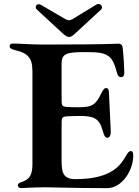

<svg xmlns="http://www.w3.org/2000/svg" viewBox="-20 -954 709 978"><path d="M575.6 -583.8C578.8 -572.1 583.8 -561.1 596.2 -561.1C610.4 -561.1 612.9 -571.7 613.3 -584.5C613.6 -596.9 609 -677.6 604.8 -711.6C603.3 -722.7 598.4 -731.5 583.5 -731.5C555.8 -731.5 530.9 -727.3 258.9 -727.3H182.2C122.9 -728 77.4 -732.2 45.5 -732.2C34.1 -732.2 29.1 -726.6 29.1 -718.8C29.1 -710.2 35.2 -703.8 56.1 -698.9C117.2 -684.7 144.9 -662.6 144.9 -595.9H145.2V-113.3C143.5 -66.4 134.6 -40.5 88.4 -26.3C76.7 -22.7 71 -17.8 71 -9.6C71 -1.8 76.7 3.9 87.4 3.9C104 3.9 147.4 0.4 208.1 0H211.3C263.8 0 354 4.3 526.6 4.3C597.7 4.3 658.7 -81 658.7 -161.9C658.7 -181.8 651.6 -184.7 647.4 -184.7C637.4 -184.7 631 -176.1 623.2 -162.6C598.4 -121.8 558.9 -41.5 364.7 -41.5C290.1 -41.5 294.4 -89.8 293.7 -153.8V-306.5H294V-336.3C294 -353.3 299.7 -359.7 316.8 -361.2C331.7 -362.2 352.3 -362.9 382.1 -363.3C455.3 -364 485.1 -352.6 502.1 -291.5C512.1 -255.3 517.4 -252.5 527.7 -252.5C536.9 -252.5 543.3 -261.7 544 -278.8C544.7 -297.9 540.5 -344.5 534.8 -485.8C534.1 -500.7 528.1 -505.7 520.6 -505.7C513.5 -505.7 506.4 -500 497.9 -482.2C468.4 -421.2 451.7 -407.7 382.8 -407.7C350.1 -407.7 330.6 -408.4 316.8 -409.4C299.7 -411.2 294 -417.6 294 -434.7V-468H293.7V-631C294.4 -680 319.2 -687.5 398.1 -688.6H430C533 -688.6 553.6 -667.6 575.6 -583.8ZM167.6 -905.5 296.9 -786.2C327.8 -757.5 338.1 -759.9 365.8 -786.2L495 -905.5C508.9 -918 490.4 -942.1 471.6 -931.1L351.2 -857.6C336.6 -848.7 326.7 -848.7 312.1 -857.2L187.5 -929.7C168 -940.7 153.4 -918.3 167.6 -905.5Z"/></svg>

Font: Margiela Serif Semibold
Style: Regular
Weight: 600
Designer: Andreas Faust, Stefan Endress
Version: Version 1.002;FEAKit 1.0